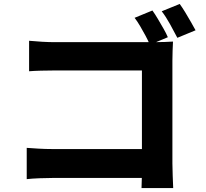

<svg xmlns="http://www.w3.org/2000/svg" viewBox="-20 -891 1040 970"><path d="M750 -838Q763 -820 777.5 -795.5Q792 -771 806 -746.5Q820 -722 828 -703L737 -665Q728 -687 715 -711Q702 -735 688 -759Q674 -783 660 -801ZM888 -871Q901 -853 916 -828.5Q931 -804 944.5 -780Q958 -756 968 -738L876 -700Q860 -731 839 -769Q818 -807 797 -834ZM127 -685Q157 -682 193 -680Q229 -678 255 -678H762Q785 -678 813.5 -679Q842 -680 854 -681Q853 -663 852 -635.5Q851 -608 851 -584V-65Q851 -40 852.5 -3.5Q854 33 855 59H695Q696 33 696.5 6.5Q697 -20 697 -48V-535H256Q223 -535 186.5 -534Q150 -533 127 -531ZM115 -144Q143 -142 176 -140Q209 -138 244 -138H785V8H248Q220 8 180.5 9.5Q141 11 115 14Z"/></svg>

Font: Noto Sans KR ExtraBold
Style: Regular
Weight: 800
Designer: Ryoko NISHIZUKA  (kana, bopomofo & ideographs); Paul D. Hunt (Latin, Greek & Cyrillic); Sandoll Communications , Soo-you
Foundry: Adobe
Version: Version 2.004-H2;hotconv 1.0.118;makeotfexe 2.5.65603